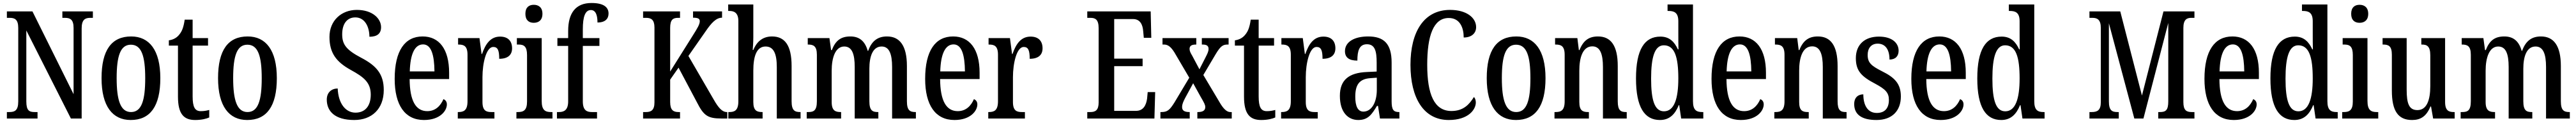

<svg xmlns="http://www.w3.org/2000/svg" viewBox="-20 -790 17224 820"><path d="M26 0H231V-43H212C176 -43 156 -52 156 -114V-587L454 0H526V-600C526 -659 549 -671 583 -671H601V-714H397V-671H415C449 -671 472 -660 472 -604V-162L197 -714H26V-671H45C77 -671 102 -662 102 -604V-114C102 -52 78 -43 41 -43H26Z M854 10C984 10 1052 -81 1052 -269C1052 -456 978 -547 857 -547C726 -547 659 -456 659 -269C659 -81 733 10 854 10ZM856 -43C786 -43 760 -121 760 -269C760 -417 785 -492 855 -492C926 -492 951 -417 951 -269C951 -121 927 -43 856 -43Z M1285 10C1329 10 1362 1 1379 -7V-57C1361 -52 1344 -49 1322 -49C1283 -49 1268 -77 1268 -147V-486H1371V-536H1268V-659H1215C1207 -605 1196 -581 1180 -561C1164 -540 1142 -526 1109 -521V-486H1170V-146C1170 -30 1209 10 1285 10Z M1633 10C1763 10 1831 -81 1831 -269C1831 -456 1757 -547 1636 -547C1505 -547 1438 -456 1438 -269C1438 -81 1512 10 1633 10ZM1635 -43C1565 -43 1539 -121 1539 -269C1539 -417 1564 -492 1634 -492C1705 -492 1730 -417 1730 -269C1730 -121 1706 -43 1635 -43Z M2349 10C2465 10 2546 -63 2546 -190C2546 -296 2497 -352 2395 -405C2296 -457 2268 -493 2268 -561C2268 -631 2300 -674 2356 -674C2419 -674 2450 -612 2450 -545C2502 -545 2528 -566 2528 -609C2528 -665 2472 -724 2366 -724C2263 -724 2183 -653 2183 -544C2183 -438 2227 -378 2325 -324C2413 -276 2459 -240 2459 -159C2459 -84 2422 -39 2357 -39C2290 -39 2242 -101 2238 -200C2197 -200 2165 -174 2165 -126C2165 -49 2218 10 2349 10Z M2815 10C2922 10 2968 -51 2968 -94C2968 -113 2958 -124 2945 -129C2926 -85 2892 -49 2837 -49C2761 -49 2720 -116 2719 -263H2983V-305C2983 -463 2916 -547 2806 -547C2687 -547 2619 -452 2619 -264C2619 -90 2687 10 2815 10ZM2885 -314H2720C2723 -429 2753 -494 2809 -494C2864 -494 2884 -422 2885 -314Z M3041 0H3286V-43H3266C3232 -43 3206 -51 3206 -110V-276C3206 -368 3231 -477 3278 -477C3309 -477 3318 -453 3318 -398C3376 -398 3404 -424 3404 -468C3404 -515 3378 -546 3324 -546C3259 -546 3226 -496 3203 -430H3200L3186 -536H3043V-493H3046C3081 -493 3106 -484 3106 -425V-115C3106 -52 3079 -43 3044 -43H3041Z M3549 -638C3581 -638 3607 -655 3607 -698C3607 -741 3581 -758 3549 -758C3517 -758 3493 -741 3493 -698C3493 -655 3517 -638 3549 -638ZM3433 0H3674V-43H3664C3626 -43 3602 -55 3602 -117V-536H3436V-493H3447C3483 -493 3504 -481 3504 -423V-113C3504 -54 3480 -43 3443 -43H3433Z M3704 0H3972V-43H3938C3906 -43 3877 -52 3877 -114V-484H3988V-536H3877V-595C3877 -679 3893 -723 3931 -723C3967 -723 3975 -680 3975 -640C4028 -640 4049 -666 4049 -700C4049 -738 4022 -770 3935 -770C3830 -770 3779 -704 3779 -584V-536H3707V-484H3779V-114C3779 -52 3747 -43 3717 -43H3704Z M4280 0H4527V-43H4517C4483 -43 4461 -55 4461 -110V-259L4517 -339L4640 -108C4685 -20 4711 0 4804 0H4843V-43H4840C4809 -43 4784 -71 4753 -125L4583 -417L4698 -581C4737 -638 4769 -672 4808 -672V-714H4614V-672C4646 -672 4659 -666 4659 -649C4659 -628 4644 -603 4611 -551L4461 -313V-604C4461 -659 4480 -671 4513 -671H4527V-714H4280V-671H4301C4333 -671 4356 -659 4356 -607V-107C4356 -54 4332 -43 4299 -43H4280Z M4850 0H5079V-43H5077C5042 -43 5017 -51 5017 -110V-319C5017 -415 5039 -480 5099 -480C5154 -480 5174 -430 5174 -343V0H5333V-43H5331C5295 -43 5273 -52 5273 -115V-350C5273 -487 5228 -547 5142 -547C5072 -547 5036 -503 5017 -457H5013C5014 -468 5017 -507 5017 -542V-760H4849V-717H4857C4885 -717 4917 -708 4917 -650V-115C4917 -52 4890 -43 4856 -43H4850Z M5374 0H5604V-43H5602C5567 -43 5541 -51 5541 -110V-319C5541 -404 5565 -480 5625 -480C5677 -480 5695 -430 5695 -343V0H5853V-43H5850C5815 -43 5793 -52 5793 -115V-332C5793 -411 5814 -480 5875 -480C5926 -480 5945 -430 5945 -343V0H6104V-43H6102C6066 -43 6044 -52 6044 -115V-350C6044 -487 5995 -547 5911 -547C5853 -547 5810 -521 5785 -451H5782C5762 -522 5720 -547 5666 -547C5604 -547 5567 -521 5542 -456H5537L5526 -536H5381V-493H5383C5418 -493 5442 -484 5442 -425V-115C5442 -52 5420 -43 5384 -43H5374Z M6362 10C6469 10 6515 -51 6515 -94C6515 -113 6505 -124 6492 -129C6473 -85 6439 -49 6384 -49C6308 -49 6267 -116 6266 -263H6530V-305C6530 -463 6463 -547 6353 -547C6234 -547 6166 -452 6166 -264C6166 -90 6234 10 6362 10ZM6432 -314H6267C6270 -429 6300 -494 6356 -494C6411 -494 6431 -422 6432 -314Z M6588 0H6833V-43H6813C6779 -43 6753 -51 6753 -110V-276C6753 -368 6778 -477 6825 -477C6856 -477 6865 -453 6865 -398C6923 -398 6951 -424 6951 -468C6951 -515 6925 -546 6871 -546C6806 -546 6773 -496 6750 -430H6747L6733 -536H6590V-493H6593C6628 -493 6653 -484 6653 -425V-115C6653 -52 6626 -43 6591 -43H6588Z M7250 0H7699L7704 -176H7654L7650 -133C7644 -89 7625 -51 7576 -51H7430V-349H7620V-399H7430V-663H7556C7603 -663 7621 -626 7624 -581L7628 -538H7678L7674 -714H7250V-671H7271C7302 -671 7326 -662 7326 -602V-107C7326 -56 7305 -43 7271 -43H7250Z M7739 0H7935V-43H7933C7898 -43 7884 -54 7884 -76C7884 -97 7893 -114 7904 -136L7958 -235L8008 -145C8032 -104 8039 -91 8039 -76C8039 -54 8023 -43 7990 -43H7986V0H8216V-43H8206C8187 -43 8166 -58 8142 -96L8026 -290L8108 -428C8141 -483 8157 -493 8188 -493H8195V-536H8016V-493H8020C8043 -493 8061 -488 8061 -464C8061 -446 8052 -430 8040 -406L8000 -328L7952 -418C7940 -438 7934 -450 7934 -464C7934 -480 7942 -493 7976 -493H7979V-536H7753V-493H7764C7791 -493 7811 -475 7833 -440L7932 -272L7833 -107C7801 -56 7785 -43 7746 -43H7739Z M8413 10C8457 10 8490 1 8507 -7V-57C8489 -52 8472 -49 8450 -49C8411 -49 8396 -77 8396 -147V-486H8499V-536H8396V-659H8343C8335 -605 8324 -581 8308 -561C8292 -540 8270 -526 8237 -521V-486H8298V-146C8298 -30 8337 10 8413 10Z M8546 0H8791V-43H8771C8737 -43 8711 -51 8711 -110V-276C8711 -368 8736 -477 8783 -477C8814 -477 8823 -453 8823 -398C8881 -398 8909 -424 8909 -468C8909 -515 8883 -546 8829 -546C8764 -546 8731 -496 8708 -430H8705L8691 -536H8548V-493H8551C8586 -493 8611 -484 8611 -425V-115C8611 -52 8584 -43 8549 -43H8546Z M9062 10C9128 10 9153 -28 9187 -84H9194L9207 0H9337V-43H9334C9297 -43 9285 -59 9285 -115V-373C9285 -500 9232 -547 9128 -547C9036 -547 8973 -511 8973 -449C8973 -407 9000 -386 9056 -386C9056 -452 9069 -495 9120 -495C9174 -495 9185 -448 9185 -373V-313L9120 -310C8999 -305 8939 -257 8939 -151C8939 -41 8994 10 9062 10ZM9096 -46C9058 -46 9042 -84 9042 -145C9042 -223 9067 -264 9144 -269L9186 -272V-191C9186 -107 9151 -46 9096 -46Z M9667 10C9799 10 9848 -60 9848 -107C9848 -122 9843 -137 9835 -143C9805 -95 9766 -50 9685 -50C9570 -50 9523 -161 9523 -358C9523 -551 9564 -670 9667 -670C9742 -670 9767 -605 9767 -540C9819 -540 9850 -568 9850 -609C9850 -671 9787 -724 9676 -724C9501 -724 9411 -578 9411 -358C9411 -137 9499 10 9667 10Z M10116 10C10246 10 10314 -81 10314 -269C10314 -456 10240 -547 10119 -547C9988 -547 9921 -456 9921 -269C9921 -81 9995 10 10116 10ZM10118 -43C10048 -43 10022 -121 10022 -269C10022 -417 10047 -492 10117 -492C10188 -492 10213 -417 10213 -269C10213 -121 10189 -43 10118 -43Z M10374 0H10604V-43H10599C10564 -43 10540 -51 10540 -110V-319C10540 -402 10561 -481 10627 -481C10680 -481 10698 -428 10698 -343V0H10857V-43H10853C10818 -43 10797 -52 10797 -115V-350C10797 -487 10750 -547 10665 -547C10605 -547 10567 -521 10541 -456H10537L10527 -536H10378V-493H10382C10417 -493 10442 -484 10442 -425V-115C10442 -52 10416 -43 10380 -43H10374Z M11079 10C11143 10 11180 -28 11205 -89H11208L11221 0H11369V-43H11362C11324 -43 11300 -55 11300 -115V-760H11130V-717H11136C11172 -717 11202 -708 11202 -649V-567C11202 -530 11202 -492 11203 -461H11199C11176 -511 11143 -546 11082 -546C10976 -546 10919 -460 10919 -267C10919 -75 10976 10 11079 10ZM11106 -48C11044 -48 11020 -120 11020 -266C11020 -409 11044 -488 11105 -488C11178 -488 11202 -409 11202 -267C11202 -133 11175 -48 11106 -48Z M11620 10C11727 10 11773 -51 11773 -94C11773 -113 11763 -124 11750 -129C11731 -85 11697 -49 11642 -49C11566 -49 11525 -116 11524 -263H11788V-305C11788 -463 11721 -547 11611 -547C11492 -547 11424 -452 11424 -264C11424 -90 11492 10 11620 10ZM11690 -314H11525C11528 -429 11558 -494 11614 -494C11669 -494 11689 -422 11690 -314Z M11844 0H12074V-43H12069C12034 -43 12010 -51 12010 -110V-319C12010 -402 12031 -481 12097 -481C12150 -481 12168 -428 12168 -343V0H12327V-43H12323C12288 -43 12267 -52 12267 -115V-350C12267 -487 12220 -547 12135 -547C12075 -547 12037 -521 12011 -456H12007L11997 -536H11848V-493H11852C11887 -493 11912 -484 11912 -425V-115C11912 -52 11886 -43 11850 -43H11844Z M12527 10C12631 10 12690 -51 12690 -147C12690 -233 12647 -274 12564 -315C12493 -351 12468 -371 12468 -424C12468 -469 12492 -499 12535 -499C12584 -499 12614 -463 12614 -393C12654 -393 12675 -416 12675 -452C12675 -502 12633 -546 12543 -546C12451 -546 12389 -495 12389 -402C12389 -316 12428 -279 12520 -231C12587 -195 12610 -172 12610 -124C12610 -70 12584 -37 12529 -37C12469 -37 12439 -87 12439 -161C12407 -161 12378 -143 12378 -96C12378 -26 12429 10 12527 10Z M12956 10C13063 10 13109 -51 13109 -94C13109 -113 13099 -124 13086 -129C13067 -85 13033 -49 12978 -49C12902 -49 12861 -116 12860 -263H13124V-305C13124 -463 13057 -547 12947 -547C12828 -547 12760 -452 12760 -264C12760 -90 12828 10 12956 10ZM13026 -314H12861C12864 -429 12894 -494 12950 -494C13005 -494 13025 -422 13026 -314Z M13361 10C13425 10 13462 -28 13487 -89H13490L13503 0H13651V-43H13644C13606 -43 13582 -55 13582 -115V-760H13412V-717H13418C13454 -717 13484 -708 13484 -649V-567C13484 -530 13484 -492 13485 -461H13481C13458 -511 13425 -546 13364 -546C13258 -546 13201 -460 13201 -267C13201 -75 13258 10 13361 10ZM13388 -48C13326 -48 13302 -120 13302 -266C13302 -409 13326 -488 13387 -488C13460 -488 13484 -409 13484 -267C13484 -133 13457 -48 13388 -48Z M13951 0H14147V-43H14139C14103 -43 14081 -52 14081 -114V-635L14251 0H14312L14478 -637V-114C14478 -55 14461 -43 14422 -43H14411V0H14653V-43H14635C14599 -43 14579 -55 14579 -110V-604C14579 -659 14602 -671 14631 -671H14653V-714H14446L14302 -153L14157 -714H13951V-671H13972C14003 -671 14027 -659 14027 -604V-109C14027 -54 14003 -43 13966 -43H13951Z M14916 10C15023 10 15069 -51 15069 -94C15069 -113 15059 -124 15046 -129C15027 -85 14993 -49 14938 -49C14862 -49 14821 -116 14820 -263H15084V-305C15084 -463 15017 -547 14907 -547C14788 -547 14720 -452 14720 -264C14720 -90 14788 10 14916 10ZM14986 -314H14821C14824 -429 14854 -494 14910 -494C14965 -494 14985 -422 14986 -314Z M15321 10C15385 10 15422 -28 15447 -89H15450L15463 0H15611V-43H15604C15566 -43 15542 -55 15542 -115V-760H15372V-717H15378C15414 -717 15444 -708 15444 -649V-567C15444 -530 15444 -492 15445 -461H15441C15418 -511 15385 -546 15324 -546C15218 -546 15161 -460 15161 -267C15161 -75 15218 10 15321 10ZM15348 -48C15286 -48 15262 -120 15262 -266C15262 -409 15286 -488 15347 -488C15420 -488 15444 -409 15444 -267C15444 -133 15417 -48 15348 -48Z M15757 -638C15789 -638 15815 -655 15815 -698C15815 -741 15789 -758 15757 -758C15725 -758 15701 -741 15701 -698C15701 -655 15725 -638 15757 -638ZM15641 0H15882V-43H15872C15834 -43 15810 -55 15810 -117V-536H15644V-493H15655C15691 -493 15712 -481 15712 -423V-113C15712 -54 15688 -43 15651 -43H15641Z M16108 10C16163 10 16203 -12 16231 -80H16235L16249 0H16393V-43H16388C16355 -43 16329 -51 16329 -110V-536H16170V-493H16173C16206 -493 16230 -484 16230 -421V-217C16230 -120 16205 -56 16144 -56C16087 -56 16072 -101 16072 -193V-536H15911V-493H15915C15951 -493 15973 -483 15973 -425V-186C15973 -49 16016 10 16108 10Z M16433 0H16663V-43H16661C16626 -43 16600 -51 16600 -110V-319C16600 -404 16624 -480 16684 -480C16736 -480 16754 -430 16754 -343V0H16912V-43H16909C16874 -43 16852 -52 16852 -115V-332C16852 -411 16873 -480 16934 -480C16985 -480 17004 -430 17004 -343V0H17163V-43H17161C17125 -43 17103 -52 17103 -115V-350C17103 -487 17054 -547 16970 -547C16912 -547 16869 -521 16844 -451H16841C16821 -522 16779 -547 16725 -547C16663 -547 16626 -521 16601 -456H16596L16585 -536H16440V-493H16442C16477 -493 16501 -484 16501 -425V-115C16501 -52 16479 -43 16443 -43H16433Z"/></svg>

Font: Noto Serif Khmer ExtraCondensed Medium
Style: Regular
Weight: 500
Width: 2
Designer: Danh Hong and the Monotype Design Team
Foundry: Monotype Imaging Inc.
Version: Version 2.004